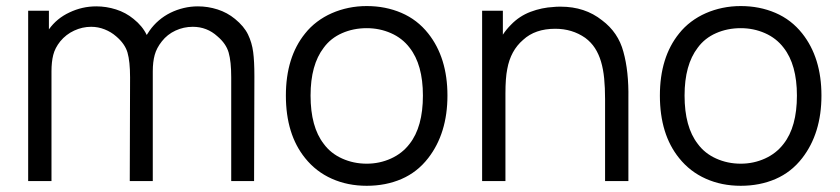

<svg xmlns="http://www.w3.org/2000/svg" viewBox="-20 -598 2774 634"><path d="M820 -346 819 0H743.5V-342.5Q743.5 -395 735 -424.5Q726.5 -454 698 -478Q663.5 -509.5 616.5 -509.5Q586.5 -509.5 559.5 -497Q532.5 -484.5 514.5 -461.5Q497 -439.5 490.8 -416.5Q484.5 -393.5 484.5 -362.5V-346V0H408.5L409.5 -342.5Q409.5 -395 401 -424.5Q392.5 -453.5 363.5 -478Q347 -492.5 325.5 -501Q304 -509.5 281 -509.5Q252 -509.5 225 -497Q198 -484.5 179 -461.5Q161.5 -439.5 155.8 -416.5Q150 -393.5 150 -362.5V0H73V-562.5H141.5V-501Q167.5 -537.5 209.5 -557Q251.5 -577 298 -577Q331 -577 363.2 -566.8Q395.5 -556.5 421 -535.5Q450.5 -512 464.5 -482.5L474 -497Q487 -515.5 504.5 -530.5Q522 -545.5 542.8 -555.8Q563.5 -566 586.5 -571.5Q609.5 -577 633.5 -577Q666.5 -577 698.5 -566.8Q730.5 -556.5 756 -535.5Q786 -511 799 -484Q812 -457 816 -426Q818 -411 819 -391.2Q820 -371.5 820 -346Z M987.5 -76Q924 -154.5 924 -282.5Q924 -409 987.5 -487.5Q1004.5 -509 1027 -526Q1049.5 -543 1075.8 -554.5Q1102 -566 1131 -572Q1160 -578 1191 -578Q1253 -578 1305.5 -555.5Q1358 -533 1394 -487.5Q1457.5 -407.5 1457.5 -282.5Q1457.5 -158 1394 -76Q1358 -29.5 1306 -7Q1254 15.5 1191 15.5Q1128 15.5 1075.8 -7.8Q1023.5 -31 987.5 -76ZM1332.5 -440.5Q1308.5 -472 1271 -488.5Q1233.5 -505 1191 -505Q1147 -505 1109.5 -488.5Q1072 -472 1049 -440.5Q1005.5 -384 1005.5 -282.5Q1005.5 -179 1049 -123Q1072 -91.5 1109.8 -74.5Q1147.5 -57.5 1191 -57.5Q1233.5 -57.5 1271 -74.5Q1308.5 -91.5 1332.5 -123Q1376.5 -179 1376.5 -282.5Q1376.5 -384.5 1332.5 -440.5Z M2055 -273V0H1978V-271Q1978 -308.5 1975 -339.2Q1972 -370 1964.5 -395Q1957 -420 1944.5 -439.2Q1932 -458.5 1912.5 -473Q1869.5 -503 1813.5 -503Q1747 -503 1707.5 -466.5Q1666 -431 1655 -370Q1649 -340.5 1649 -289.5V0H1572V-562.5H1640.5V-483.5Q1651.5 -500.5 1667.5 -516.5Q1695 -545 1732 -559Q1769 -573 1808.5 -575Q1812 -575.5 1817.8 -575.8Q1823.5 -576 1831.5 -576Q1911.5 -576 1968 -531Q2021.5 -491 2038.5 -427Q2056.5 -362.5 2055 -273Z M2222.5 -76Q2159 -154.5 2159 -282.5Q2159 -409 2222.5 -487.5Q2239.5 -509 2262 -526Q2284.5 -543 2310.8 -554.5Q2337 -566 2366 -572Q2395 -578 2426 -578Q2488 -578 2540.5 -555.5Q2593 -533 2629 -487.5Q2692.5 -407.5 2692.5 -282.5Q2692.5 -158 2629 -76Q2593 -29.5 2541 -7Q2489 15.5 2426 15.5Q2363 15.5 2310.8 -7.8Q2258.5 -31 2222.5 -76ZM2567.5 -440.5Q2543.5 -472 2506 -488.5Q2468.5 -505 2426 -505Q2382 -505 2344.5 -488.5Q2307 -472 2284 -440.5Q2240.5 -384 2240.5 -282.5Q2240.5 -179 2284 -123Q2307 -91.5 2344.8 -74.5Q2382.5 -57.5 2426 -57.5Q2468.5 -57.5 2506 -74.5Q2543.5 -91.5 2567.5 -123Q2611.5 -179 2611.5 -282.5Q2611.5 -384.5 2567.5 -440.5Z"/></svg>

Font: Russisch Sans
Style: Regular
Weight: 400
Designer: Michael Sharanda (font) & Cristiano Sobral (main changes)
Foundry: Michael Sharanda
Version: Version 2.00;October 25, 2020;FontCreator 13.0.0.2681 64-bit